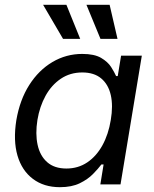

<svg xmlns="http://www.w3.org/2000/svg" viewBox="-20 -777 648 809"><path d="M232.4 11.7Q165 11.7 118.7 -23.2Q72.3 -58.1 53.7 -121.3Q35.2 -184.6 48.8 -270.5Q63.5 -356.4 103.3 -418.9Q143.1 -481.4 200.9 -515.6Q258.8 -549.8 326.7 -549.8Q377.4 -549.8 405.8 -533.2Q434.1 -516.6 448 -494.9Q461.9 -473.1 469.2 -456.5H476.1L490.2 -542.5H577.6L487.8 0H402.8L416.5 -84H407.2Q393.6 -65.9 371.8 -43.7Q350.1 -21.5 316.2 -4.9Q282.2 11.7 232.4 11.7ZM259.8 -66.9Q309.1 -66.9 347.7 -92.8Q386.2 -118.7 411.6 -164.8Q437 -210.9 446.8 -271.5Q457 -331.5 446.8 -376.5Q436.5 -421.4 406.5 -446.5Q376.5 -471.7 326.7 -471.7Q275.4 -471.7 236.1 -445.1Q196.8 -418.5 171.9 -373.3Q147 -328.1 137.7 -271.5Q128.4 -213.4 138.4 -167Q148.4 -120.6 178.7 -93.8Q209 -66.9 259.8 -66.9ZM403.3 -613.3 344.2 -756.8H441.9L475.1 -613.3ZM245.6 -613.3 161.6 -756.8H259.8L317.9 -613.3Z"/></svg>

Font: Inter 16pt
Style: Italic
Weight: 400
Italic angle: -9.3988°
Version: Version 4.001;git-66647c0bb